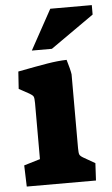

<svg xmlns="http://www.w3.org/2000/svg" viewBox="-54 -793 484 829"><g transform="rotate(-5 188.0 -378.0)"><path d="M25 -92 95 -113V-356Q95 -378 91.5 -384.5Q88 -391 74 -399L30 -423L35 -498Q118 -514 163.5 -521.5Q209 -529 247 -530Q260 -487 263 -466V-146Q263 -125 266 -118Q269 -111 283 -103L332 -75L328 0H28ZM196 -756H376V-715L188 -583H101Z"/></g></svg>

Font: Suez One
Style: Regular
Weight: 400
Designer: Michal Sahar
Foundry: Hagilda
Version: Version 1.001